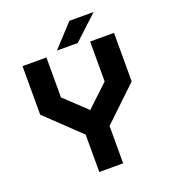

<svg xmlns="http://www.w3.org/2000/svg" viewBox="-151 -959 949 1069"><g transform="rotate(-20 323.5 -424.0)"><path d="M252.5 0V-221.5L52.5 -412.5V-700H194V-463.5L328 -337H318.5L453 -463.5V-700H594.5V-412.5L394 -221.5V0ZM323.5 -71H323V-247.5L524 -434.5V-629.5H524.5V-434.5L323 -247.5L122 -434.5V-629.5H122.5V-434.5L323.5 -247.5ZM262 -716 384 -848H527.5L385.5 -716ZM357 -750H356.5L416.5 -813H417Z"/></g></svg>

Font: Tourney Black
Style: Regular
Weight: 900
Version: Version 1.015